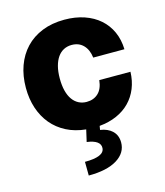

<svg xmlns="http://www.w3.org/2000/svg" viewBox="-116 -641 830 965"><g transform="rotate(-15 298.5 -159.0)"><path d="M309.3 -552.6Q366.1 -552.6 412.3 -536.8Q458.5 -521 491.5 -492Q524.5 -463.1 543 -422.2Q561.4 -381.4 562.9 -331H400.6Q395.6 -372.9 372.3 -396.7Q349.1 -420.5 311.8 -420.5Q289.1 -420.5 270.4 -410.9Q251.8 -401.3 238.6 -382.6Q225.5 -364 218.2 -336.5Q210.9 -308.9 210.9 -272.7Q210.9 -236.5 218 -208.6Q225.1 -180.8 238.5 -162.1Q251.8 -143.5 270.4 -133.9Q289.1 -124.3 311.8 -124.3Q348.4 -124.3 372.2 -146.7Q396 -169 400.6 -213.8H562.9Q561.4 -166.9 545.6 -128Q529.8 -89.1 501.6 -60.2Q473.4 -31.2 433.2 -13.5Q393.1 4.3 343 8.9L339.5 29.1Q379.3 34.8 402.3 57.2Q425.4 79.5 425.8 116.1Q426.1 170.8 373.2 203.5Q320.7 235.8 225.5 235.8L224.8 164.4Q274.9 164.4 300.8 153.4Q326.7 142.4 327.8 120Q329.9 79.9 258.9 70.3L273.1 8.5Q216.3 2.8 171.9 -20.1Q127.5 -43 96.9 -79.7Q66.4 -116.5 50.2 -165.1Q34.1 -213.8 34.1 -271Q34.1 -333.5 52.7 -385.1Q71.4 -436.8 106.7 -474.1Q142 -511.4 193.2 -532Q244.3 -552.6 309.3 -552.6Z"/></g></svg>

Font: Inter P Extra Bold
Style: Regular
Weight: 800
Designer: Rasmus Andersson
Foundry: rsms
Version: Version 3.018;git-588b23468